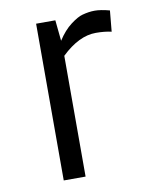

<svg xmlns="http://www.w3.org/2000/svg" viewBox="-71 -646 560 701"><g transform="rotate(-10 208.5 -295.5)"><path d="M317.4 -510.3Q254.9 -510.3 189.9 -447.8V0H108.9V-581.1H180.2L188 -503.9Q210.9 -539.6 237.5 -559.6Q264.2 -579.6 281.2 -584Q305.7 -590.8 327.6 -590.8Q349.6 -590.8 382.8 -582L375.5 -504.4Q350.6 -510.3 317.4 -510.3Z"/></g></svg>

Font: Armata
Style: Regular
Weight: 400
Designer: Viktoriya Grabowska
Foundry: Viktoriya Grabowska
Version: Version 1.002